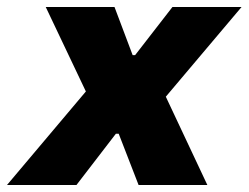

<svg xmlns="http://www.w3.org/2000/svg" viewBox="-56 -530 712 550"><path d="M-36 0 190 -268 75 -510H272L324 -372H331L438 -510H636L419 -253L538 0H341L284 -147H276L163 0Z"/></svg>

Font: Saira Thin ExtraBold
Style: Italic
Weight: 800
Italic angle: -12°
Version: Version 1.101